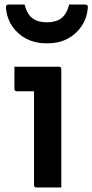

<svg xmlns="http://www.w3.org/2000/svg" viewBox="-20 -832 410 852"><path d="M131 -11V-427H55Q44 -427 44 -438V-536H241Q252 -536 252 -525V0H142Q131 0 131 -11ZM188 -733Q228 -733 252 -751Q276 -769 287 -812H355Q365 -812 368 -808Q371 -804 369 -790Q364 -747 340 -713Q316 -679 278.5 -659.5Q241 -640 195 -640H181Q136 -640 98 -659.5Q60 -679 36 -713Q12 -747 7 -790Q6 -804 8.5 -808Q11 -812 21 -812H89Q100 -769 124 -751Q148 -733 188 -733Z"/></svg>

Font: Recursive Sn Lnr St SmB
Style: Regular
Weight: 600
Version: Version 1.079;hotconv 1.0.112;makeotfexe 2.5.65598; ttfautoh